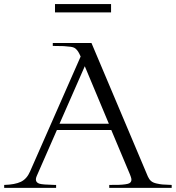

<svg xmlns="http://www.w3.org/2000/svg" viewBox="-70 -908 850 928"><path d="M466.8 -888.2H195.8V-848.1H466.8ZM-49.8 0V-14.2Q2 -15.6 30.8 -29.3Q59.6 -43 75.2 -79.1L319.8 -634.8Q313 -650.4 307.6 -658.7Q302.2 -667 294.7 -673.3Q287.1 -679.7 271.5 -681.9Q255.9 -684.1 238 -685.1Q220.2 -686 185.1 -686V-700.2H372.1L645 -54.2Q650.9 -41 660.2 -33Q669.4 -24.9 687.3 -21Q705.1 -17.1 714.6 -16.4Q724.1 -15.6 750 -14.6Q756.3 -14.2 759.8 -14.2V0H458V-14.2Q486.3 -14.2 503.4 -14.6Q520.5 -15.1 534.7 -17.1Q548.8 -19 554.9 -22.2Q561 -25.4 563.7 -31.5Q566.4 -37.6 564.7 -45.2Q563 -52.7 558.1 -64.9L467.8 -279.8H205.1L107.9 -58.1Q94.7 -28.3 121.1 -20Q134.8 -15.6 192.9 -14.2Q197.3 -14.2 201.2 -14.2V0ZM217.8 -310.1H456.1L339.8 -587.9Z"/></svg>

Font: Ortica Linear Light
Style: Regular
Weight: 300
Designer: Benedetta Bovani
Foundry: Collletttivo
Version: Version 2.000;Glyphs 3.1.2 (3151)